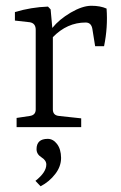

<svg xmlns="http://www.w3.org/2000/svg" viewBox="-20 -445 423 672"><path d="M107.9 77.1Q107.9 41 147 41Q166 41 179.7 59.1Q193.4 77.1 193.8 107.4Q193.8 137.7 173.3 164.1Q152.8 190.9 122.1 207L104 188Q142.1 158.2 142.1 130.9Q142.1 116.2 125 105.5Q107.9 94.7 107.9 77.1ZM353 -415Q357.9 -350.1 344.2 -283.2H313L303.2 -344.2Q299.3 -366.2 279.8 -366.2Q214.8 -366.2 165 -314.9V-62Q165 -41 187 -39.1L264.2 -30.8V0H38.1V-32.2L84 -39.1Q105 -42 105 -62V-340.8Q105 -363.8 84 -367.2L32.2 -373V-402.8Q89.4 -419.9 147.9 -421.9L157.2 -412.1L163.1 -347.2Q187 -377 227.5 -400.9Q268.6 -424.8 299.8 -424.8Q331.1 -424.8 353 -415Z"/></svg>

Font: Yrsa-Light
Style: Regular
Weight: 300
Designer: Anna Giedrys (Yrsa+Rasa design), David Brezina (Yrsa art-direction, Rasa art-direction, design)
Foundry: Rosetta Type Foundry
Version: Version 1.001;PS 1.1;hotconv 1.0.88;makeotf.lib2.5.647800